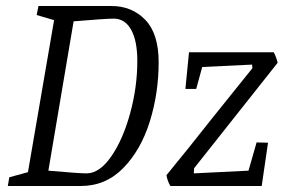

<svg xmlns="http://www.w3.org/2000/svg" viewBox="-20 -619 949 639"><path d="M508 -412Q508 -309 478.5 -214.5Q449 -120 390.5 -60Q332 0 249 0H6L11 -29L73 -46L160 -552L102 -569L108 -599H351Q419 -599 463.5 -553Q508 -507 508 -412ZM437 -416Q437 -483 416.5 -520Q396 -557 358 -557Q333 -557 225 -548L141 -51Q242 -42 268 -42Q311 -42 350 -98Q389 -154 413 -241.5Q437 -329 437 -416ZM834 -145 872 -144 851 0H547Q543 -6 539 -17Q535 -28 534 -36Q604 -121 689 -229L820 -392L819 -404L653 -396L633 -323H597L609 -445H891Q895 -438 898.5 -428.5Q902 -419 904 -410L626 -59L625 -42L807 -51Z"/></svg>

Font: Grenze Light
Style: Italic
Weight: 300
Italic angle: -10°
Designer: Renata Polastri
Foundry: Omnibus-Type
Version: Version 1.002; ttfautohint (v1.8)